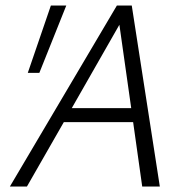

<svg xmlns="http://www.w3.org/2000/svg" viewBox="-20 -678 684 698"><path d="M464 -234H212L78 0H16L405 -658H459L561 0H497ZM457 -285 414 -588 241 -285ZM81 -413 165 -658H221L123 -413Z"/></svg>

Font: Ysabeau Semilight
Style: Italic
Weight: 300
Italic angle: -12°
Designer: Christian Thalmann (Catharsis Fonts)
Version: Version 0.003